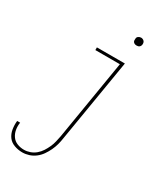

<svg xmlns="http://www.w3.org/2000/svg" viewBox="-244 -793 967 1112"><g transform="rotate(30 239.0 -237.0)"><path d="M95 223Q67 223 41 213.5Q15 204 0 183.5Q-15 163 -19.5 135.5Q-24 108 -21 80H-1Q-5 104 -1 127.5Q3 151 16 169.5Q29 188 50.5 196.5Q72 205 96 205Q116 205 136 198Q156 191 172.5 177Q189 163 200.5 145Q212 127 220.5 108Q229 89 233.5 69.5Q238 50 242 30L330 -502H166V-520H353L261 33Q258 55 252 77Q246 99 236 120Q226 141 212.5 160.5Q199 180 180 194.5Q161 209 139 216Q117 223 95 223ZM359 -644Q353 -644 347.5 -646Q342 -648 338 -652.5Q334 -657 333.5 -663.5Q333 -670 334 -676Q334 -681 336.5 -685Q339 -689 343 -691.5Q347 -694 351 -695.5Q355 -697 360 -697Q366 -697 371.5 -694.5Q377 -692 381 -687.5Q385 -683 386 -676.5Q387 -670 386 -664Q385 -659 382.5 -655Q380 -651 376.5 -648.5Q373 -646 368.5 -645Q364 -644 359 -644Z"/></g></svg>

Font: Iosevka Term Curly Thin
Style: Italic
Weight: 100
Italic angle: -9°
Designer: Belleve Invis
Foundry: Belleve Invis
Version: Version 32.3.0